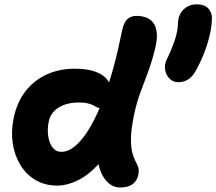

<svg xmlns="http://www.w3.org/2000/svg" viewBox="-20 -832 980 870"><path d="M241 9Q183.2 9 140.7 -16.4Q98.2 -41.8 72 -85Q45.8 -128.2 37.7 -182.6Q29.6 -237 41.6 -295Q56.4 -369.2 96.3 -419.6Q136.2 -470 194.2 -495.7Q252.2 -521.4 321.8 -520.6Q378 -520.6 416.6 -505.5Q455.2 -490.4 472.5 -461.6Q489.8 -432.8 481.4 -390.4Q476.4 -368.6 464.5 -355.1Q452.6 -341.6 439 -341.6Q427.4 -341.6 419.9 -345.6Q412.4 -349.6 402.9 -354.6Q393.4 -359.6 377.9 -363.6Q362.4 -367.6 337.4 -367.6Q282.2 -367.6 245.1 -344.3Q208 -321 200.4 -279Q194 -246.4 198.4 -215.5Q202.8 -184.6 217.9 -164.3Q233 -144 258.4 -144Q306 -144 356.2 -207.9Q406.4 -271.8 452.2 -394.5Q498 -517.2 533.4 -694.2Q541.2 -732.4 558.4 -746.2Q575.6 -760 596.8 -760Q657 -760 678.8 -722.2Q700.6 -684.4 683 -611.8Q666.4 -546 648.1 -498.4Q629.8 -450.8 613.8 -406.6Q597.8 -362.4 586.2 -305.6Q574 -244.6 573.5 -205.8Q573 -167 578.7 -143.4Q584.4 -119.8 592.2 -105Q600 -90.2 605.1 -77.9Q610.2 -65.6 608 -48.2Q605.4 -27 595.3 -12.4Q585.2 2.2 567.5 9.9Q549.8 17.6 524.2 17.6Q496.6 17.6 475.1 0.3Q453.6 -17 439.8 -46.6Q426 -76.2 422.8 -114.4Q419.6 -152.6 428.4 -194.2L510 -218.2Q471.2 -135.2 424 -85.3Q376.8 -35.4 329.3 -13.2Q281.8 9 241 9ZM788.4 -459.6Q764 -459.6 747.9 -476Q731.8 -492.4 728.2 -516.1Q724.6 -539.8 735.2 -561.8Q753.6 -598 769.9 -643.6Q786.2 -689.2 786.8 -732.4Q788.4 -756.2 799.5 -774Q810.6 -791.8 829.3 -802.1Q848 -812.4 871 -812.4Q905 -812.4 922.1 -795.3Q939.2 -778.2 940 -755Q941 -720.6 931.8 -679.2Q922.6 -637.8 906.2 -595Q889.8 -552.2 867.8 -512.8Q839.6 -459.6 788.4 -459.6Z"/></svg>

Font: Shantell Sans Light
Style: Italic
Weight: 300
Italic angle: -11°
Designer: Stephen Nixon, Anya Danilova, Shantell Martin
Foundry: Arrow Type
Version: Version 1.008;[ac192a2d6]